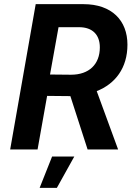

<svg xmlns="http://www.w3.org/2000/svg" viewBox="-20 -720 654 925"><path d="M29 0H161L207 -258L311 -257H319L402 0H549L446 -281C535 -316 594 -392 594 -505C594 -621 519 -700 382 -700H152ZM171 185H254L338 34H231ZM221 -361 262 -589H361C426 -589 461 -552 461 -492C461 -410 409 -360 322 -360Z"/></svg>

Font: Fixel Text 20240404 SemiBold
Style: Italic
Weight: 600
Width: 4
Italic angle: -10°
Designer: AlfaBravo + MacPaw
Foundry: Kyrylo Tkachov, Marchela Mozhyna, Serhii Makarenko, Maria Weinstein, Zakhar Kryvoshyya
Version: Version 1.211;Glyphs 3.2 (3225)